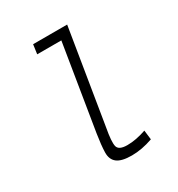

<svg xmlns="http://www.w3.org/2000/svg" viewBox="-163 -772 825 889"><g transform="rotate(-30 250.0 -327.5)"><path d="M193 -160 267 -615H138L145 -665H327L245 -162Q232 -92 238 -67Q244 -42 290 -42Q336 -42 391 -61L397 -11Q338 10 284 10Q230 10 206 -8.5Q182 -27 183 -65Q184 -103 193 -160Z"/></g></svg>

Font: Lekton
Style: Italic
Weight: 400
Italic angle: -9.3°
Designer: Paolo Mazzetti, Luciano Perondi, Raffaele Flato, Elena Papassissa, Emilio Macchia, Michela Povoleri, Tobias Seemiller, R
Version: Version 3.000